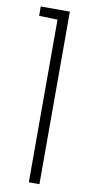

<svg xmlns="http://www.w3.org/2000/svg" viewBox="-83 -733 344 767"><g transform="rotate(10 89.5 -350.0)"><path d="M18 -662 93 -660V0H136V-700H18Z"/></g></svg>

Font: Advent Pro Light
Style: Regular
Weight: 300
Version: Version 3.000